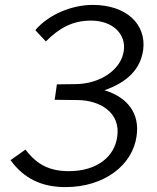

<svg xmlns="http://www.w3.org/2000/svg" viewBox="-20 -753 639 783"><path d="M124 -630 167 -584C221 -638 275 -669 351 -669C439 -669 494 -615 485 -547C475 -469 389 -411 289 -410L212 -409L203 -346L297 -345C388 -344 473 -294 458 -195C447 -113 374 -55 261 -55C186 -55 132 -79 84 -143L23 -100C77 -25 150 10 247 10C406 10 521 -80 537 -198C551 -291 499 -357 406 -385C498 -417 553 -470 564 -550C577 -654 496 -733 358 -733C273 -733 178 -694 124 -630Z"/></svg>

Font: United Sans Light
Style: Italic
Weight: 300
Italic angle: -8°
Designer: Pablo Impallari, Rodrigo Fuenzalida (Modified by Dan O. Williams)
Version: Version 1.000;PS 001.000;hotconv 1.0.88;makeotf.lib2.5.64775